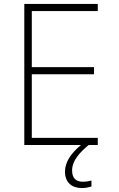

<svg xmlns="http://www.w3.org/2000/svg" viewBox="-20 -734 603 972"><path d="M103 0H390C338 43 309 88 309 135C309 189 343 218 394 218C414 218 431 214 443 210V180C433 183 416 186 399 186C363 186 345 166 345 129C345 80 382 39 429 0H475V-36H141V-358H456V-394H141V-678H475V-714H103Z"/></svg>

Font: Noto Sans Mono SemiCondensed ExtraLight
Style: Regular
Weight: 200
Width: 4
Designer: Monotype Design Team
Foundry: Monotype Imaging Inc.
Version: Version 2.014